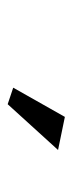

<svg xmlns="http://www.w3.org/2000/svg" viewBox="139 -709 192 510"><g transform="rotate(90 235.0 -454.0)"><path d="M256.8 -378.4 212.9 -393.1 290.5 -530.3 378.4 -512.2Z"/></g></svg>

Font: Lateef SemiBold
Style: Regular
Weight: 600
Designer: SIL International
Foundry: SIL International
Version: Version 4.200